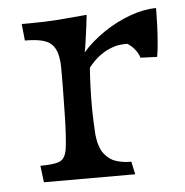

<svg xmlns="http://www.w3.org/2000/svg" viewBox="-41 -510 531 551"><g transform="rotate(-5 224.0 -235.0)"><path d="M64 0 58 -48Q99 -48 115 -55.5Q131 -63 135 -93Q137 -108 138.5 -134Q140 -160 140.5 -190Q141 -220 141.5 -247Q142 -274 142 -291Q142 -310 142 -324Q142 -338 140 -349Q136 -381 116.5 -395.5Q97 -410 45 -410L40 -458H63Q107 -458 146.5 -461Q186 -464 228 -468Q227 -456 224 -434Q221 -412 218 -390.5Q215 -369 213 -361Q239 -391 276 -416Q313 -441 353 -455.5Q393 -470 428 -470V-461Q428 -445 427 -420Q426 -395 424 -370.5Q422 -346 419 -330L371 -332Q368 -343 359.5 -354.5Q351 -366 337 -375Q326 -375 316.5 -374Q307 -373 298 -370Q256 -357 224 -316Q222 -289 221 -262Q220 -235 220 -208Q220 -186 221 -161.5Q222 -137 223 -123Q227 -86 241.5 -67.5Q256 -49 275.5 -43Q295 -37 314 -37H319L327 0Z"/></g></svg>

Font: Maname
Style: Regular
Weight: 400
Designer: Pathum Egodawatta
Foundry: mooniak
Version: Version 1.000; ttfautohint (v1.8.4.7-5d5b)